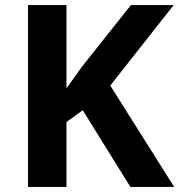

<svg xmlns="http://www.w3.org/2000/svg" viewBox="-20 -734 704 754"><path d="M664 0H492L305 -301L241 -255V0H90V-714H241V-387Q256 -408 271 -429Q286 -450 301 -471L494 -714H662L413 -398Z"/></svg>

Font: Noto Sans Adlam
Style: Regular
Weight: 400
Designer: Mark Jamra, Neil Patel
Foundry: JamraPatel LLC
Version: Version 3.001